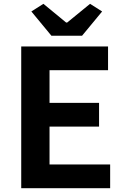

<svg xmlns="http://www.w3.org/2000/svg" viewBox="-20 -984 655 1004"><path d="M91 0H556V-124H239V-322H498V-446H239V-617H545V-741H91ZM249 -797H409L514 -924L451 -964L331 -866H326L207 -964L144 -924Z"/></svg>

Font: Noto Sans JP
Style: Bold
Weight: 700
Designer: Ryoko NISHIZUKA 西塚涼子 (kana, bopomofo & ideographs); Paul D. Hunt (Latin, Greek & Cyrillic); Sandoll Communications 산돌커뮤니
Foundry: Adobe
Version: Version 2.004;hotconv 1.0.118;makeotfexe 2.5.65603